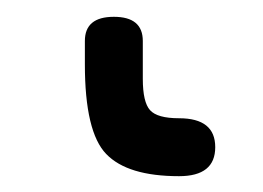

<svg xmlns="http://www.w3.org/2000/svg" viewBox="-20 -39 319 233"><path d="M197.3 174.8Q134.8 174.8 108.9 147.9Q83 121.1 83 39.1V10.7Q83 -18.6 118.2 -18.6Q153.3 -18.6 153.3 10.7V56.6Q153.3 85 162.1 94.7Q170.9 104.5 197.3 104.5Q241.2 104.5 241.2 139.6Q241.2 174.8 197.3 174.8Z"/></svg>

Font: Jura
Style: DemiBold
Weight: 600
Version: Version 2.5